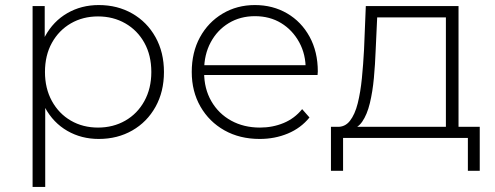

<svg xmlns="http://www.w3.org/2000/svg" viewBox="-20 -546 1959 760"><path d="M371 4Q302 4 246.5 -28Q191 -60 158.5 -119.5Q126 -179 126 -261Q126 -343 158.5 -402.5Q191 -462 246.5 -494Q302 -526 371 -526Q445 -526 503.5 -492.5Q562 -459 595.5 -399Q629 -339 629 -261Q629 -183 595.5 -123Q562 -63 503.5 -29.5Q445 4 371 4ZM109 194V-522H157V-351L149 -260L159 -169V194ZM368 -41Q428 -41 476 -68.5Q524 -96 551.5 -146Q579 -196 579 -261Q579 -327 551.5 -376.5Q524 -426 476 -453.5Q428 -481 368 -481Q308 -481 260.5 -453.5Q213 -426 185.5 -376.5Q158 -327 158 -261Q158 -196 185.5 -146Q213 -96 260.5 -68.5Q308 -41 368 -41Z M1008 4Q929 4 868.5 -30Q808 -64 773.5 -124Q739 -184 739 -261Q739 -339 771.5 -398.5Q804 -458 861 -492Q918 -526 989 -526Q1060 -526 1116.5 -493Q1173 -460 1205.5 -400.5Q1238 -341 1238 -263Q1238 -260 1237.5 -256.5Q1237 -253 1237 -249H776V-288H1210L1190 -269Q1191 -330 1164.5 -378.5Q1138 -427 1093 -454.5Q1048 -482 989 -482Q931 -482 885.5 -454.5Q840 -427 814 -378.5Q788 -330 788 -268V-259Q788 -195 816.5 -145.5Q845 -96 895 -68.5Q945 -41 1009 -41Q1059 -41 1102.5 -59Q1146 -77 1176 -114L1205 -81Q1171 -39 1119.5 -17.5Q1068 4 1008 4Z M1745 -24V-477H1473L1467 -347Q1465 -292 1460 -237.5Q1455 -183 1444 -137.5Q1433 -92 1413.5 -64Q1394 -36 1363 -33L1313 -44Q1345 -42 1365 -67.5Q1385 -93 1396 -137Q1407 -181 1412.5 -236.5Q1418 -292 1421 -350L1428 -522H1795V-24ZM1290 130V-44H1879V130H1832V0H1338V130Z"/></svg>

Font: Modern
Style: Regular
Weight: 300
Designer: Julieta Ulanovsky
Foundry: Julieta Ulanovsky
Version: Version 8.000